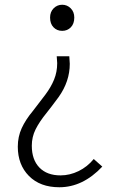

<svg xmlns="http://www.w3.org/2000/svg" viewBox="-20 -567 491 809"><path d="M55 51Q55 9 71.5 -27Q88 -63 119 -100L171 -168Q195 -200 208 -232Q221 -264 221 -301Q221 -310 219 -330H272Q274 -308 274 -298Q274 -224 227 -158Q193 -112 176 -91Q146 -54 130 -22Q114 10 114 47Q114 106 146 139Q178 172 235 172Q274 172 311 154Q348 136 375 103L411 135Q329 222 230 222Q149 222 102 174.5Q55 127 55 51ZM191 -493Q191 -517 206 -532Q221 -547 242 -547Q263 -547 278 -532Q293 -517 293 -493Q293 -467 278.5 -452Q264 -437 242 -437Q220 -437 205.5 -452Q191 -467 191 -493Z"/></svg>

Font: Merged Yaku Han JP Light
Style: Regular
Weight: 300
Designer: Ryoko NISHIZUKA 西塚涼子 (kana, bopomofo & ideographs); Paul D. Hunt (Latin, Greek & Cyrillic); Sandoll Communications 산돌커뮤니
Foundry: Adobe
Version: Version 2.004